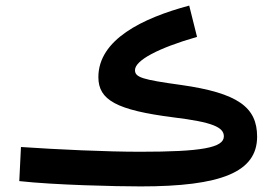

<svg xmlns="http://www.w3.org/2000/svg" viewBox="-20 -652 984 687"><path d="M483 15C771 15 900 -36 900 -163C900 -268 832 -319 628 -348C490 -367 463 -375 463 -401C463 -436 546 -480 685 -520L657 -632C489 -587 332 -510 332 -376C332 -294 397 -258 601 -232C740 -215 781 -197 781 -164C781 -123 699 -109 482 -109C360 -109 188 -117 55 -126L49 -4C175 10 396 15 483 15Z"/></svg>

Font: Noto Sans Arabic UI XCn
Style: Bold
Weight: 700
Width: 2
Designer: Monotype Design Team, Nadine Chahine and Nizar Qandah
Foundry: Monotype Imaging Inc.
Version: Version 2.010